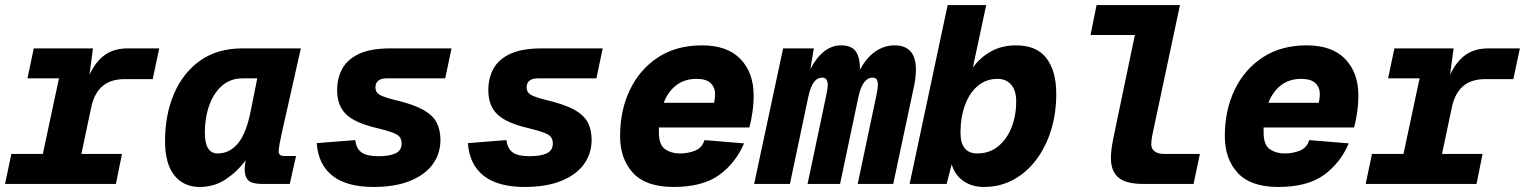

<svg xmlns="http://www.w3.org/2000/svg" viewBox="-26 -730 6052 762"><path d="M-6 0 19 -119H144L208 -419H83L108 -538H343L329 -433Q353 -485 389.5 -511.5Q426 -538 482 -538H606L580 -416H469Q413 -416 380.5 -388Q348 -360 336 -304L297 -119H458L434 0Z M766 12Q703 12 666 -34Q629 -80 629 -170Q629 -274 664.5 -357.5Q700 -441 768.5 -489.5Q837 -538 936 -538H1168L1093 -205Q1088 -182 1084 -161Q1080 -140 1080 -129Q1080 -111 1101 -111H1149L1124 0H1014Q974 0 959.5 -14.5Q945 -29 945 -58Q945 -73 949 -94Q917 -50 871 -19Q825 12 766 12ZM838 -121Q885 -121 918.5 -161Q952 -201 970 -294L995 -419H937Q889 -419 855.5 -390Q822 -361 804.5 -312Q787 -263 787 -203Q787 -121 838 -121Z M1456 12Q1350 12 1293.5 -32.5Q1237 -77 1231 -162L1384 -174Q1388 -140 1409 -125Q1430 -110 1475 -110Q1520 -110 1544 -121.5Q1568 -133 1568 -160Q1568 -176 1560.5 -186Q1553 -196 1531.5 -204Q1510 -212 1469 -222Q1383 -242 1347.5 -276.5Q1312 -311 1312 -372Q1312 -420 1332.5 -457.5Q1353 -495 1399.5 -516.5Q1446 -538 1525 -538H1766L1741 -419H1508Q1486 -419 1475 -409.5Q1464 -400 1464 -384Q1464 -364 1479.5 -354.5Q1495 -345 1538 -334Q1612 -317 1652 -295Q1692 -273 1707 -243.5Q1722 -214 1722 -175Q1722 -121 1692 -79Q1662 -37 1602.5 -12.5Q1543 12 1456 12Z M2056 12Q1950 12 1893.5 -32.5Q1837 -77 1831 -162L1984 -174Q1988 -140 2009 -125Q2030 -110 2075 -110Q2120 -110 2144 -121.5Q2168 -133 2168 -160Q2168 -176 2160.5 -186Q2153 -196 2131.5 -204Q2110 -212 2069 -222Q1983 -242 1947.5 -276.5Q1912 -311 1912 -372Q1912 -420 1932.5 -457.5Q1953 -495 1999.5 -516.5Q2046 -538 2125 -538H2366L2341 -419H2108Q2086 -419 2075 -409.5Q2064 -400 2064 -384Q2064 -364 2079.5 -354.5Q2095 -345 2138 -334Q2212 -317 2252 -295Q2292 -273 2307 -243.5Q2322 -214 2322 -175Q2322 -121 2292 -79Q2262 -37 2202.5 -12.5Q2143 12 2056 12Z M2647 12Q2538 12 2486.5 -43.5Q2435 -99 2435 -190Q2435 -293 2474.5 -374.5Q2514 -456 2586.5 -503Q2659 -550 2760 -550Q2861 -550 2913 -495.5Q2965 -441 2965 -352Q2965 -317 2960 -283Q2955 -249 2948 -224H2589Q2589 -214 2589 -204Q2589 -155 2613.5 -138Q2638 -121 2672 -121Q2706 -121 2733.5 -132.5Q2761 -144 2770 -174L2927 -161Q2893 -82 2827.5 -35Q2762 12 2647 12ZM2738 -417Q2692 -417 2659 -392.5Q2626 -368 2608 -322H2808Q2809 -330 2810.5 -337.5Q2812 -345 2812 -357Q2812 -383 2794.5 -400Q2777 -417 2738 -417Z M2967 0 3082 -538H3204L3190 -456Q3240 -550 3312 -550Q3353 -550 3370 -526.5Q3387 -503 3387 -456Q3387 -454 3387 -453Q3413 -502 3448.5 -526Q3484 -550 3524 -550Q3609 -550 3609 -454Q3609 -436 3606.5 -416.5Q3604 -397 3599 -376L3519 0H3378L3451 -346Q3458 -378 3458 -394Q3458 -410 3452.5 -416Q3447 -422 3436 -422Q3419 -422 3404.5 -404.5Q3390 -387 3381 -346L3308 0H3179L3252 -346Q3259 -377 3259 -393Q3259 -422 3237 -422Q3218 -422 3204.5 -404.5Q3191 -387 3182 -346L3109 0Z M3879 12Q3831 12 3797 -12Q3763 -36 3751 -78L3731 0H3584L3735 -710H3888L3835 -462Q3865 -503 3908 -526.5Q3951 -550 4007 -550Q4088 -550 4127 -499Q4166 -448 4166 -358Q4166 -279 4145 -212Q4124 -145 4085.5 -94.5Q4047 -44 3994.5 -16Q3942 12 3879 12ZM3853 -121Q3900 -121 3934.5 -148.5Q3969 -176 3988 -223Q4007 -270 4007 -328Q4007 -371 3987 -394Q3967 -417 3933 -417Q3888 -417 3855 -389.5Q3822 -362 3804 -313.5Q3786 -265 3786 -203Q3786 -121 3853 -121Z M4512 0Q4442 0 4412.5 -25.5Q4383 -51 4383 -102Q4383 -133 4390.5 -171Q4398 -209 4407 -251L4478 -591H4302L4326 -710H4657L4559 -249Q4552 -218 4547.5 -195Q4543 -172 4543 -157Q4543 -140 4556 -129.5Q4569 -119 4597 -119H4736L4711 0Z M5047 12Q4938 12 4886.5 -43.5Q4835 -99 4835 -190Q4835 -293 4874.5 -374.5Q4914 -456 4986.5 -503Q5059 -550 5160 -550Q5261 -550 5313 -495.5Q5365 -441 5365 -352Q5365 -317 5360 -283Q5355 -249 5348 -224H4989Q4989 -214 4989 -204Q4989 -155 5013.5 -138Q5038 -121 5072 -121Q5106 -121 5133.5 -132.5Q5161 -144 5170 -174L5327 -161Q5293 -82 5227.5 -35Q5162 12 5047 12ZM5138 -417Q5092 -417 5059 -392.5Q5026 -368 5008 -322H5208Q5209 -330 5210.5 -337.5Q5212 -345 5212 -357Q5212 -383 5194.5 -400Q5177 -417 5138 -417Z M5394 0 5419 -119H5544L5608 -419H5483L5508 -538H5743L5729 -433Q5753 -485 5789.5 -511.5Q5826 -538 5882 -538H6006L5980 -416H5869Q5813 -416 5780.5 -388Q5748 -360 5736 -304L5697 -119H5858L5834 0Z"/></svg>

Font: Geist Mono ExtraBold
Style: Italic
Weight: 800
Italic angle: -12°
Monospace: yes
Designer: Basement.studio, Andrés Briganti, Mateo Zaragoza
Foundry: Basement.studio, Vercel, Andrés Briganti, Guido Ferreyra, Mateo Zaragoza
Version: Version 1.500; ttfautohint (v1.8.4.7-5d5b)